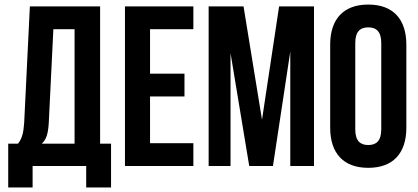

<svg xmlns="http://www.w3.org/2000/svg" viewBox="-20 -728 1833 842"><path d="M467 94V-98H419V-700H111L86 -189C83 -148 78 -122 59 -98H16V94H123V0H358V94ZM214 -600H307V-98H163C182 -115 191 -138 194 -191Z M638 -600H828V-700H528V0H828V-100H638V-305H789V-405H638Z M1048 -700H895V0H991V-495L1073 0H1177L1253 -502V0H1357V-700H1204L1129 -203Z M1538 -539C1538 -590 1560 -608 1595 -608C1630 -608 1652 -590 1652 -539V-161C1652 -110 1630 -92 1595 -92C1560 -92 1538 -110 1538 -161ZM1428 -168C1428 -55 1487 8 1595 8C1703 8 1762 -55 1762 -168V-532C1762 -645 1703 -708 1595 -708C1487 -708 1428 -645 1428 -532Z"/></svg>

Font: Bebas Neue
Style: Bold
Weight: 700
Designer: Ryoichi Tsunekawa
Foundry: Ryoichi Tsunekawa
Version: Version 1.300